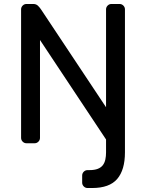

<svg xmlns="http://www.w3.org/2000/svg" viewBox="-20 -720 734 965"><path d="M513 -19 181 -519V-27Q181 -16 173 -8Q165 0 154 0H113Q102 0 94 -8Q86 -16 86 -27V-673Q86 -684 94 -692Q102 -700 113 -700H148Q162 -700 171.5 -690.5Q181 -681 188 -670L513 -181V-673Q513 -684 521 -692Q529 -700 540 -700H581Q592 -700 600 -692Q608 -684 608 -673V46Q608 134 569 179.5Q530 225 443 225H420Q409 225 401 217Q393 209 393 198V162Q393 151 401 143Q409 135 420 135H429Q455 135 471.5 128.5Q488 122 497 110Q506 98 509.5 81.5Q513 65 513 46Z"/></svg>

Font: Rubik
Style: Regular
Weight: 400
Designer: Hubert & Fischer
Foundry: Hubert & Fischer
Version: Version 1.002; ttfautohint (v1.6)